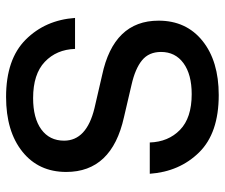

<svg xmlns="http://www.w3.org/2000/svg" viewBox="-74 -656 740 632"><g transform="rotate(90 296.0 -340.0)"><path d="M228 -306Q48 -344 48 -492Q48 -583 114.5 -636.5Q181 -690 293 -690Q418 -690 481.5 -625.5Q545 -561 552 -463H449Q447 -524 407.5 -562.5Q368 -601 290 -601Q225 -601 188 -574Q151 -547 151 -500Q151 -460 178.5 -437.5Q206 -415 259 -403L366 -378Q546 -338 546 -188Q546 -97 479 -43.5Q412 10 299 10Q175 10 110.5 -54.5Q46 -119 39 -217H141Q143 -156 183.5 -117.5Q224 -79 303 -79Q369 -79 406 -106Q443 -133 443 -181Q443 -255 336 -281Z"/></g></svg>

Font: TASA Orbiter Display Medium
Style: Regular
Weight: 500
Designer: Weizhong Zhang
Version: Version 1.000;Glyphs 3.1.2 (3151)